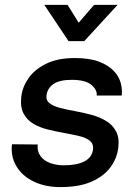

<svg xmlns="http://www.w3.org/2000/svg" viewBox="-20 -752 560 784"><path d="M227 12Q164 12 117 -11Q70 -34 46.5 -74Q23 -114 29 -163L134 -162Q131 -134 145.5 -114.5Q160 -95 185.5 -86Q211 -77 241 -77Q293 -77 324.5 -93Q356 -109 360 -143Q362 -165 346.5 -177.5Q331 -190 303 -196.5Q275 -203 242 -209Q209 -215 176 -223Q143 -231 116.5 -246.5Q90 -262 76 -289Q62 -316 67 -358Q72 -398 97 -433.5Q122 -469 169 -492Q216 -515 285 -515Q345 -515 383.5 -500.5Q422 -486 444 -463Q466 -440 473 -413Q480 -386 477 -362H375Q377 -386 352.5 -406Q328 -426 273 -426Q223 -426 198.5 -409Q174 -392 170 -364Q167 -342 183 -330Q199 -318 226.5 -311Q254 -304 287.5 -298Q321 -292 354 -283Q387 -274 413.5 -258Q440 -242 454 -215.5Q468 -189 463 -148Q457 -103 429.5 -67Q402 -31 352 -9.5Q302 12 227 12ZM260 -584 161 -732H256L327 -618H266L364 -732H460L324 -584Z"/></svg>

Font: Inclusive Sans Medium
Style: Italic
Weight: 500
Italic angle: -7°
Designer: Olivia King
Foundry: Olivia King
Version: Version 2.004